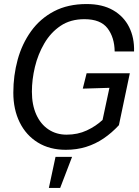

<svg xmlns="http://www.w3.org/2000/svg" viewBox="-20 -730 690 951"><path d="M306 12Q226 12 167.5 -24Q109 -60 77.5 -124Q46 -188 46 -271Q46 -356 67.5 -434.5Q89 -513 134 -575.5Q179 -638 247.5 -674Q316 -710 409 -710Q487 -710 540 -679.5Q593 -649 619.5 -596Q646 -543 644 -475H548Q547 -545 512.5 -590Q478 -635 398 -635Q329 -635 280 -602Q231 -569 199.5 -515Q168 -461 153 -398.5Q138 -336 138 -276Q138 -211 159.5 -163Q181 -115 220 -89Q259 -63 310 -63Q365 -63 410 -84Q455 -105 488 -136L522 -295L390 -291L409 -367H623L569 -110Q534 -72 493.5 -44.5Q453 -17 406.5 -2.5Q360 12 306 12ZM222 201 255 47H337L278 201Z"/></svg>

Font: Azeret Mono Thin Light
Style: Italic
Weight: 300
Italic angle: -12°
Version: Version 1.002